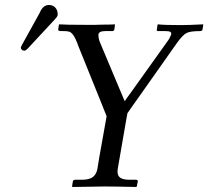

<svg xmlns="http://www.w3.org/2000/svg" viewBox="-20 -744 830 765"><path d="M449.2 -71.8Q448.2 -66.9 448.2 -60.1Q448.2 -43.5 459.5 -35.6Q470.7 -27.8 496.1 -27.8H522Q524.9 -27.8 526.9 -25.9Q530.3 -24.4 528.8 -20Q528.3 -17.1 526.9 -10.5Q525.4 -3.9 524.9 -1L522.9 1Q437 -1 397 -1L269 1L267.1 -1Q267.6 -3.9 268.6 -10.5Q269.5 -17.1 270 -20Q271.5 -24.4 272.9 -25.9Q276.9 -27.8 278.8 -27.8H306.2Q335.9 -27.8 350.1 -38.8Q364.3 -49.8 368.2 -71.8Q369.1 -79.1 371.6 -92.8Q374 -106.4 375 -113.8L404.8 -280.8Q379.9 -342.3 377.9 -348.1L292 -561Q290 -567.9 287.1 -574.2Q274.4 -606.9 261.2 -615.2Q254.9 -620.1 232.9 -620.1H221.2Q211.9 -620.1 211.9 -627Q212.4 -629.9 213.4 -636.5Q214.4 -643.1 214.8 -646L216.8 -647Q239.3 -645 323.2 -645H357.9Q369.6 -645.5 388.7 -645.8Q407.7 -646 420.7 -646.2Q433.6 -646.5 438 -647V-646L436 -627.9Q434.1 -620.1 428.2 -620.1H398.9Q373.5 -620.1 372.1 -606Q372.1 -590.8 377.9 -576.2L471.2 -354Q472.2 -352.1 474.1 -347.4Q476.1 -342.8 477.1 -340.8Q481.4 -348.1 490.7 -360.6Q500 -373 502 -376L645 -576.2Q647.9 -581.1 653.8 -588.9Q661.6 -604.5 662.1 -606V-609.9Q662.1 -615.7 657 -617.9Q651.9 -620.1 639.2 -620.1H608.9Q603 -621.1 605 -627Q605.5 -629.9 606.4 -636.5Q607.4 -643.1 607.9 -646L609.9 -647Q633.3 -644 701.2 -644Q731.9 -644 789.1 -647L790 -646Q789.6 -643.1 788.6 -637Q787.6 -630.9 787.1 -627.9Q787.1 -620.1 775.9 -620.1Q738.3 -620.1 723.4 -612.5Q708.5 -605 686 -574.2L530.8 -354Q523.4 -343.8 509 -323.5Q494.6 -303.2 487.8 -293Q487.3 -290.5 486.3 -285.4Q485.4 -280.3 484.9 -277.8ZM174.8 -724.1Q191.4 -724.1 200.7 -713.4Q210 -702.6 210 -686Q210 -685.5 209.5 -683.8Q209 -682.1 209 -681.2Q208.5 -680.2 207.3 -678Q206.1 -675.8 204.8 -674.1Q203.6 -672.4 202.1 -670.9Q197.3 -666 196.8 -665L88.9 -548.8Q82 -542 77.1 -542Q71.3 -542 67.1 -545.7Q63 -549.3 63 -554.2Q63 -556.2 66.9 -564L138.2 -692.9Q150.9 -724.1 174.8 -724.1Z"/></svg>

Font: Common Serif
Style: Italic
Weight: 400
Italic angle: -12°
Designer: Philipp H. Poll, Khaled Hosny
Foundry: Stefan Peev, Context Ltd.
Version: Version 1.026